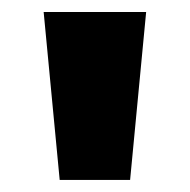

<svg xmlns="http://www.w3.org/2000/svg" viewBox="-20 -731 318 322"><path d="M80.1 -429.2 53.2 -710.9H225.1L198.2 -429.2Z"/></svg>

Font: LT Superior Black
Style: Regular
Weight: 900
Designer: Daniel Lyons
Foundry: LyonsType
Version: Version 2.005